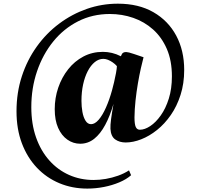

<svg xmlns="http://www.w3.org/2000/svg" viewBox="-20 -790 1106 1070"><path d="M72 -170Q72 -274 101.8 -365Q131.5 -456 184.8 -530.2Q238 -604.5 309.5 -658Q381 -711.5 464.2 -740.5Q547.5 -769.5 637 -769.5Q752.5 -769.5 835 -722Q917.5 -674.5 962 -591.5Q1006.5 -508.5 1006.5 -400Q1006.5 -324.5 986.2 -261.2Q966 -198 931.8 -148.8Q897.5 -99.5 855 -65.5Q812.5 -31.5 767.2 -13.8Q722 4 680.5 4Q646 4 622 -13Q598 -30 595.5 -72Q594.5 -92.5 599 -126.2Q603.5 -160 612.5 -211Q593 -143.5 566.2 -93.8Q539.5 -44 505 -16.5Q470.5 11 427 11Q388 11 355.5 -11.8Q323 -34.5 304 -77.2Q285 -120 285 -181.5Q285 -244 304.5 -301.2Q324 -358.5 359.8 -403.8Q395.5 -449 444.8 -475Q494 -501 553.5 -501Q579 -501 604 -495Q629 -489 653.5 -476.5Q659.5 -492.5 667 -496.5Q674.5 -500.5 684 -500Q691.5 -499.5 700 -497.2Q708.5 -495 726.8 -489Q745 -483 780 -471Q774 -448.5 765.2 -410.2Q756.5 -372 748.5 -325.2Q740.5 -278.5 735.2 -229.2Q730 -180 729.5 -136Q729.5 -98 736.5 -82.5Q743.5 -67 759.5 -67Q786.5 -67 817.5 -87.5Q848.5 -108 876 -146.8Q903.5 -185.5 920.8 -240.5Q938 -295.5 938 -364.5Q938 -452 909.8 -517.2Q881.5 -582.5 833 -625.8Q784.5 -669 722.5 -690.5Q660.5 -712 592 -712Q495.5 -712 415.2 -671.2Q335 -630.5 276.8 -558.8Q218.5 -487 186.5 -393Q154.5 -299 154.5 -193Q154.5 -99 181 -24Q207.5 51 254.8 104Q302 157 365 185Q428 213 501.5 213Q535 213 569.8 207Q604.5 201 637.8 189.2Q671 177.5 699 159.5L710.5 186.5Q684.5 209.5 644.8 226.2Q605 243 559 252Q513 261 466.5 261Q382.5 261 310.8 231Q239 201 185.5 144.5Q132 88 102 8.8Q72 -70.5 72 -170ZM434 -228Q434 -196.5 439.2 -166.8Q444.5 -137 456.5 -117.5Q468.5 -98 487.5 -98Q508.5 -98 529.8 -122.5Q551 -147 570.2 -190Q589.5 -233 604.5 -287.5Q609.5 -306 615.8 -332Q622 -358 626.5 -383Q631 -408 631.5 -421.5Q621.5 -433 608.2 -442.2Q595 -451.5 581.5 -456.8Q568 -462 556 -462Q530.5 -462 508.2 -444Q486 -426 469.2 -394Q452.5 -362 443.2 -319.5Q434 -277 434 -228Z"/></svg>

Font: Merriweather 120pt Black
Style: Regular
Weight: 900
Designer: Eben Sorkin
Foundry: Eben Sorkin
Version: Version 2.100